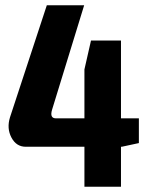

<svg xmlns="http://www.w3.org/2000/svg" viewBox="-20 -710 567 730"><path d="M508 -260V-166L443 -152H440V0H301V-152H78Q42 -152 23.5 -187Q5 -222 18 -264L158 -690H300L178 -293Q168 -260 193 -260H301V-446L326 -556H440V-260Z"/></svg>

Font: exo2condensed_b
Style: Bold
Weight: 700
Width: 3
Designer: Natanael Gama
Version: Version 1.001;PS 001.001;hotconv 1.0.70;makeotf.lib2.5.58329